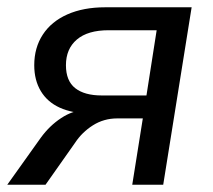

<svg xmlns="http://www.w3.org/2000/svg" viewBox="-21 -507 585 527"><path d="M-1 0 91 -129Q115 -162 147 -183Q179 -204 209 -204H227L226 -195Q177 -196 143 -211.5Q109 -227 91 -257Q73 -287 73 -328Q73 -376 96.5 -412Q120 -448 164 -467.5Q208 -487 268 -487H505L427 0H342L371 -182H301Q264 -182 234 -163Q204 -144 185 -115L104 0ZM258 -245H381L409 -424H277Q220 -424 190 -398.5Q160 -373 160 -328Q160 -285 185.5 -265Q211 -245 258 -245Z"/></svg>

Font: Nunito Sans 12pt Medium
Style: Italic
Weight: 500
Italic angle: -9°
Designer: Vernon Adams
Foundry: Vernon Adams
Version: Version 3.101;gftools[0.9.27]